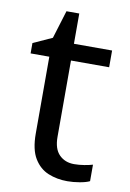

<svg xmlns="http://www.w3.org/2000/svg" viewBox="-79 -708 518 768"><g transform="rotate(10 180.5 -324.5)"><path d="M264 -62Q284 -62 305 -65.5Q326 -69 339 -73V-6Q325 1 299 5.5Q273 10 249 10Q207 10 171.5 -4.5Q136 -19 114 -55Q92 -91 92 -156V-468H16V-510L93 -545L128 -659H180V-536H335V-468H180V-158Q180 -109 203.5 -85.5Q227 -62 264 -62Z"/></g></svg>

Font: lkorean15
Style: Book
Weight: 400
Designer: Jelle Bosma - Monotype Design Team
Foundry: Monotype Imaging Inc.
Version: Version 2.003